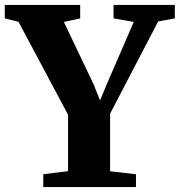

<svg xmlns="http://www.w3.org/2000/svg" viewBox="-40 -763 734 783"><path d="M237.5 -65V-295L35.5 -674L-20.5 -688V-743H287V-688L220.5 -673.5L342 -418.5L368 -353.5L395 -418.5L505.5 -673.5L423 -688V-743H673V-688L605 -675.5L409 -299.5V-64.5L514.5 -52.5V0H136.5V-52.5Z"/></svg>

Font: Merriweather 48pt ExtraBold
Style: Regular
Weight: 800
Version: Version 2.100